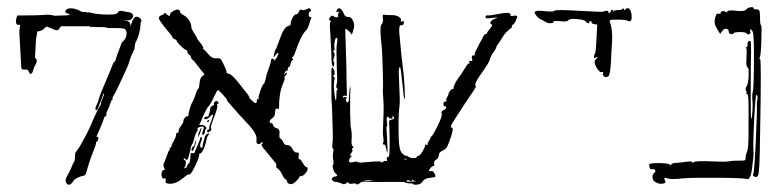

<svg xmlns="http://www.w3.org/2000/svg" viewBox="-20 -755 2158 533"><path d="M176 -732Q185 -732 192 -729Q195 -729 200.5 -725.5Q206 -722 210 -722Q212 -721 214.5 -721.5Q217 -722 219 -722Q221 -722 221 -720Q228 -722 234 -719Q262 -713 296 -715Q308 -718 308 -721Q309 -727 321 -724L332 -722Q342 -721 346 -718Q354 -710 344 -701Q340 -698 332 -698.5Q324 -699 319 -698Q320 -698 326 -698Q332 -698 335 -696Q343 -693 343 -680Q345 -696 353 -706Q358 -711 366 -706.5Q374 -702 372 -695Q370 -694 370 -684Q368 -661 358 -640Q355 -637 354.5 -629.5Q354 -622 353 -619Q352 -615 348.5 -608.5Q345 -602 344 -599Q336 -573 330 -561Q325 -551 313.5 -525.5Q302 -500 294 -487Q292 -486 292.5 -483Q293 -480 292 -478Q292 -477 290 -477Q288 -477 289 -475Q289 -473 287 -469.5Q285 -466 285 -465Q284 -460 279.5 -451Q275 -442 275 -438Q277 -435 273 -432.5Q269 -430 269 -428Q266 -417 257.5 -398Q249 -379 247 -374Q248 -376 250.5 -375.5Q253 -375 253 -373Q253 -362 247 -361Q247 -360 246 -355Q245 -350 244 -348Q230 -313 222 -285Q221 -283 219.5 -276.5Q218 -270 215 -268Q214 -268 207 -266Q200 -264 196 -262Q195 -261 191 -259Q185 -256 184 -253Q178 -243 171 -242Q164 -243 162 -253Q162 -259 167.5 -268.5Q173 -278 174 -281Q176 -284 179.5 -293.5Q183 -303 187 -308Q188 -311 188 -320Q188 -329 190 -332Q202 -348 205 -355L220 -382Q223 -388 228.5 -399.5Q234 -411 236 -417Q238 -421 245.5 -438Q253 -455 259 -463Q260 -463 260 -467Q260 -472 264.5 -481.5Q269 -491 269 -496Q269 -495 267 -494Q265 -492 266 -491Q264 -485 252 -455Q249 -446 245 -451Q244 -455 248 -463Q252 -471 252 -472Q255 -483 260 -497Q265 -509 275.5 -533.5Q286 -558 291 -571Q291 -572 293.5 -578Q296 -584 300 -585Q302 -595 314 -626Q315 -628 316 -631.5Q317 -635 318 -637Q319 -639 322 -640L329 -650Q335 -667 326 -675Q320 -677 307.5 -677Q295 -677 292 -677Q290 -677 283.5 -677Q277 -677 274 -679Q269 -680 242 -680Q240 -681 237.5 -680.5Q235 -680 232.5 -680Q230 -680 229 -682H216Q206 -682 195 -682Q184 -682 170 -682Q156 -682 149 -682Q148 -681 145 -676Q142 -671 138 -671Q134 -671 126.5 -674.5Q119 -678 115 -679Q109 -684 103 -676Q95 -668 84 -668Q83 -665 80 -646L77 -594Q82 -592 82 -587Q83 -582 75 -569Q74 -567 72 -559.5Q70 -552 66 -550Q62 -549 58 -560Q56 -562 50.5 -562Q45 -562 44 -562Q39 -562 39 -570Q38 -585 36.5 -614.5Q35 -644 34 -658Q33 -670 36 -685Q35 -686 31.5 -686Q28 -686 27 -687Q21 -694 28 -712Q89 -712 106 -714Q116 -715 134 -711Q140 -712 154 -712Q168 -712 174 -714Q173 -716 167.5 -717.5Q162 -719 161 -722Q163 -732 176 -732Z M838 -732Q841 -732 842 -730Q845 -725 841 -723Q837 -721 837 -714.5Q837 -708 841 -708Q846 -708 844 -704Q841 -699 838 -687Q835 -676 829 -670Q815 -656 800 -611Q798 -606 796.5 -602.5Q795 -599 793.5 -597.5Q792 -596 791 -597Q789 -598 792 -593Q795 -588 793 -588Q789 -588 787 -579Q785 -569 782 -569Q779 -569 779 -563Q778 -558 777 -558Q774 -561 770 -552Q769 -550 768 -548L770 -549Q775 -554 776.5 -553Q778 -552 774 -547Q768 -541 770 -539Q772 -537 766 -524Q760 -509 758 -498Q758 -495 757 -491Q756 -485 756 -484V-482Q756 -480 755.5 -478Q755 -476 755 -473Q755 -470 755 -467Q755 -457 754.5 -454.5Q754 -452 750 -453Q746 -454 745 -452.5Q744 -451 744 -444Q744 -432 735 -426Q727 -421 729 -416Q731 -411 733 -413Q735 -415 737 -410Q738 -409 738 -408Q740 -401 748 -399Q757 -397 756 -385Q754 -372 759 -370Q763 -368 767 -359Q771 -351 778 -352Q785 -353 791 -343Q797 -332 801 -332Q802 -332 804.5 -331.5Q807 -331 808 -331Q811 -331 809 -321Q808 -313 810 -313Q813 -315 819 -305Q828 -290 830 -291Q832 -292 833 -290.5Q834 -289 834 -286Q834 -280 826 -272Q818 -264 815 -266Q812 -268 812 -265Q812 -262 802 -252Q792 -242 785 -244Q777 -246 777 -251Q777 -255 773 -257Q768 -260 763 -271Q758 -282 751 -287Q745 -291 747 -294Q748 -295 746.5 -299.5Q745 -304 743 -305Q742 -306 734 -316Q726 -326 716 -338Q703 -352 707 -355Q708 -356 709 -357.5Q710 -359 709 -360Q708 -361 706.5 -360Q705 -359 704 -358Q703 -355 697 -355Q691 -355 692 -367Q694 -381 676 -402Q674 -405 661.5 -418Q649 -431 642 -439Q618 -467 615 -470Q610 -475 610 -478Q610 -480 598.5 -492.5Q587 -505 585 -505Q583 -505 574 -486Q565 -466 559 -460Q555 -456 547.5 -440.5Q540 -425 540 -423Q540 -422 536 -414Q532 -408 534 -408Q535 -407 537 -408Q544 -410 552 -402Q554 -398 552 -397Q549 -396 549 -389Q549 -384 544 -381Q541 -380 541 -383Q541 -385 543 -391Q547 -401 545 -403Q543 -404 539 -403.5Q535 -403 531 -401Q527 -399 528 -398Q530 -394 527 -390Q522 -383 519 -370Q516 -357 513 -354Q511 -352 507 -333Q502 -311 499 -311Q498 -311 495 -313Q490 -318 490 -313Q490 -310 494 -310Q496 -310 496 -305.5Q496 -301 495 -296Q494 -291 492 -290Q488 -288 492 -288Q497 -288 499 -293Q501 -300 504 -301Q508 -303 509 -325Q509 -329 510.5 -330Q512 -331 514 -330Q520 -328 521 -334Q522 -336 529 -353Q536 -369 536 -371Q536 -376 539 -374Q542 -373 540 -367Q531 -345 540 -345Q543 -346 543 -347Q541 -349 545 -362L549 -376Q549 -378 553 -381.5Q557 -385 559 -385Q562 -385 559 -381Q555 -377 553 -366Q547 -338 537 -329Q535 -328 534 -329L533 -328Q534 -323 528 -308Q522 -293 514.5 -280.5Q507 -268 505 -271Q503 -273 485 -258Q463 -241 444 -246Q438 -247 440 -254Q441 -258 439.5 -259.5Q438 -261 434 -259Q431 -259 429 -266Q428 -270 428.5 -274.5Q429 -279 431.5 -281.5Q434 -284 436 -283Q437 -282 437 -283Q438 -284 436 -288Q432 -295 435 -302Q440 -313 443 -322Q447 -335 450 -338Q453 -341 451 -343Q449 -345 452 -345Q456 -345 456 -349Q456 -353 463 -365Q469 -376 469 -382Q469 -386 472 -386Q476 -386 476 -392Q476 -397 482 -405Q489 -414 489 -418Q489 -424 494 -429Q499 -434 502 -432L503 -433Q502 -436 506.5 -452Q511 -468 515 -473Q519 -481 523 -493Q528 -509 531 -509Q532 -509 534 -524Q535 -539 542 -544L548 -549L540 -558Q538 -560 526 -576Q518 -587 516 -588Q510 -592 510 -596Q510 -600 504 -604Q499 -610 500 -614Q499 -616 499 -616Q496 -614 483 -626.5Q470 -639 470 -643Q469 -645 468 -646Q466 -644 461.5 -648Q457 -652 457 -655Q457 -656 445 -670Q419 -701 421 -706Q423 -711 429 -713Q436 -715 436 -718Q436 -722 442 -716Q452 -706 452 -715Q452 -719 461.5 -724.5Q471 -730 476 -728Q480 -726 480 -722Q480 -718 491 -712Q499 -708 505 -698.5Q511 -689 511 -681Q511 -675 519 -663Q527 -651 527 -649Q527 -647 536 -636Q546 -624 544 -621Q543 -618 545 -618Q547 -618 558 -605Q568 -592 581 -593Q589 -594 592 -591.5Q595 -589 601 -576Q609 -560 609 -554Q609 -551 613 -551Q622 -551 644 -523Q675 -485 672 -485Q670 -485 678 -477Q693 -462 693 -475Q693 -482 696 -480Q699 -478 698 -481Q696 -484 702.5 -502.5Q709 -521 713 -523Q715 -525 717 -534Q720 -550 725 -562Q732 -580 732 -586Q732 -592 737 -592Q742 -592 740 -588Q739 -586 741 -587Q748 -591 752 -604Q754 -608 752 -608Q749 -608 744 -601L740 -596Q739 -597 741 -605Q743 -616 746 -619Q747 -620 755 -642Q768 -681 781 -683Q787 -684 787 -689Q787 -696 792 -705.5Q797 -715 801 -715Q807 -715 810 -723Q814 -731 817 -728Q820 -725 830 -729Q836 -732 838 -732ZM581 -475Q583 -475 585 -472Q589 -467 585 -467Q581 -467 583 -462Q585 -457 574 -429Q563 -401 566 -398Q568 -396 564.5 -392Q561 -388 558 -388Q555 -388 555 -391Q555 -395 558 -395Q561 -395 561 -400Q561 -406 566 -418Q574 -438 570 -437Q568 -437 565 -433Q556 -423 548 -424Q546 -425 547 -427Q549 -431 553 -431Q559 -431 559 -433Q559 -434 559 -436L560 -438L561 -440Q561 -442 562 -445Q563 -448 563 -451Q564 -460 571 -462Q576 -464 574 -466Q572 -468 577 -473ZM560 -422Q561 -422 560 -419Q557 -413 555 -417Q555 -420 558 -422ZM539 -400Q540 -399 536 -387.5Q532 -376 530 -374L531 -385L532 -387Q537 -400 539 -400ZM524 -366Q526 -364 521.5 -350.5Q517 -337 514 -336Q512 -335 512 -337Q511 -339 512 -341Q514 -348 516 -348Q519 -348 521 -358Z M921 -732Q928 -732 934 -718Q938 -707 947 -708Q955 -709 960 -697Q966 -686 961 -672L957 -659L949 -668Q941 -676 939 -675Q938 -674 940 -621Q942 -565 942 -534Q942 -526 942.5 -516.5Q943 -507 943 -500.5Q943 -494 943 -493Q943 -490 942 -489Q941 -488 939 -489Q934 -491 932 -487Q931 -485 932 -484.5Q933 -484 935 -485Q939 -487 942 -484Q943 -483 943 -482Q943 -481 941 -482Q939 -483 940 -479Q940 -478 940 -477Q944 -465 948 -475Q949 -479 949 -486Q949 -498 951 -510Q952 -516 952 -517L953 -507L952 -493V-483V-441Q952 -433 952.5 -425Q953 -417 953 -412V-406Q958 -385 956 -366Q955 -353 959 -349Q964 -344 959 -344Q956 -344 958 -340Q960 -336 955 -330Q949 -323 954 -323Q958 -323 954 -319Q949 -314 949 -308Q949 -302 961 -305Q970 -308 973 -305Q975 -303 1003 -303L967 -302H952Q966 -302 999 -305Q1040 -309 1038 -305Q1037 -304 1038.5 -304Q1040 -304 1042 -305Q1049 -310 1052 -308Q1054 -307 1054.5 -308.5Q1055 -310 1054 -313Q1052 -319 1057 -319Q1061 -319 1061 -331Q1062 -342 1061.5 -375Q1061 -408 1060 -416Q1059 -421 1067 -423Q1073 -424 1074 -427Q1075 -430 1070 -432Q1068 -433 1068 -432Q1068 -431 1069 -430Q1073 -426 1065 -426Q1059 -426 1059 -428Q1059 -431 1056 -431Q1052 -431 1054 -418Q1056 -405 1054 -405Q1052 -405 1054 -380Q1057 -331 1055 -331Q1054 -332 1052 -343Q1050 -354 1046 -354Q1041 -354 1043 -357Q1046 -362 1044 -373Q1042 -385 1044 -421Q1046 -456 1044 -481Q1042 -507 1043 -508Q1044 -509 1042.5 -561Q1041 -613 1040 -622Q1033 -682 1039 -687Q1044 -692 1043 -703Q1042 -711 1043 -713Q1044 -715 1048 -714Q1052 -713 1069 -713Q1080 -713 1087.5 -708Q1095 -703 1093 -697Q1092 -695 1093.5 -694.5Q1095 -694 1097 -696Q1099 -698 1100 -697Q1101 -696 1101 -692Q1101 -685 1094 -685Q1091 -685 1090 -683.5Q1089 -682 1088.5 -677Q1088 -672 1088.5 -663Q1089 -654 1091 -637Q1093 -610 1101 -544Q1102 -532 1103 -516Q1104 -500 1104 -490Q1104 -480 1104 -478L1101 -486Q1093 -566 1091 -568Q1089 -570 1088 -565Q1086 -558 1088 -527Q1091 -470 1089 -462Q1085 -431 1087 -369Q1088 -338 1096 -330Q1105 -321 1107 -323Q1108 -324 1115 -319Q1124 -314 1145 -315L1102 -314Q1102 -312 1106 -312Q1110 -312 1108 -314L1122 -316Q1137 -316 1137 -319Q1137 -322 1141 -322Q1145 -322 1152.5 -334Q1160 -346 1160 -351Q1160 -355 1165 -353Q1168 -353 1168 -354Q1166 -357 1170 -363Q1175 -370 1175 -372Q1175 -376 1177 -376Q1180 -376 1194 -404Q1209 -434 1206 -439Q1203 -445 1211 -449Q1221 -454 1218 -459Q1217 -460 1215 -460Q1211 -460 1211 -466Q1211 -473 1216 -473Q1221 -473 1219 -477Q1218 -480 1221 -485Q1225 -491 1225 -494Q1225 -496 1227.5 -500Q1230 -504 1233 -506.5Q1236 -509 1237 -508Q1238 -507 1238.5 -507.5Q1239 -508 1239 -510Q1239 -522 1261 -550Q1262 -552 1274 -571Q1276 -574 1277 -575.5Q1278 -577 1279.5 -578Q1281 -579 1282 -579Q1284 -578 1284 -580Q1284 -580 1283 -582Q1281 -586 1284 -586Q1284 -586 1286 -586Q1289 -585 1290.5 -586Q1292 -587 1291 -589Q1289 -596 1290 -599Q1291 -602 1295 -601Q1298 -601 1298 -602Q1296 -606 1305 -622Q1307 -626 1311.5 -635Q1316 -644 1317 -645Q1321 -654 1324.5 -658Q1328 -662 1331 -661H1332Q1330 -663 1339 -674Q1349 -686 1345 -687Q1337 -690 1345 -698Q1349 -702 1354 -703L1361 -706Q1360 -707 1345 -705Q1331 -703 1329 -705Q1327 -708 1328.5 -710.5Q1330 -713 1334 -712Q1342 -712 1357 -715Q1399 -724 1397 -714Q1397 -709 1404 -711Q1413 -713 1415 -710Q1417 -707 1415 -705Q1413 -703 1413 -701Q1413 -698 1409 -692Q1405 -686 1403 -686Q1401 -686 1401 -682Q1401 -677 1399 -677Q1397 -677 1384 -664Q1380 -660 1373 -648.5Q1366 -637 1365 -636Q1358 -627 1358 -625Q1358 -621 1350 -610Q1342 -599 1340 -591Q1339 -582 1312 -545Q1295 -520 1301 -516Q1303 -514 1283 -486Q1282 -484 1278.5 -479Q1275 -474 1272 -469.5Q1269 -465 1267 -462Q1259 -449 1247 -431Q1241 -422 1237.5 -416.5Q1234 -411 1232.5 -407.5Q1231 -404 1232 -402.5Q1233 -401 1235 -400Q1239 -399 1234 -382Q1226 -357 1222 -349Q1218 -341 1209 -337Q1198 -332 1198 -324Q1198 -316 1191 -312Q1184 -308 1185 -301Q1187 -294 1183 -294Q1179 -294 1174 -287Q1169 -280 1172 -280H1180Q1183 -280 1186.5 -273Q1190 -266 1188 -264Q1187 -263 1172 -261Q1159 -260 1153 -251Q1149 -244 1138.5 -242.5Q1128 -241 1124 -246Q1110 -245 1101 -250L1150 -252H1149Q1132 -250 1128 -254Q1124 -258 1124 -254Q1124 -251 1121 -252Q1109 -258 1109 -251Q1109 -248 1106 -250H1079Q1026 -249 990 -251Q975 -252 1003 -253Q1008 -254 1016 -254H1021H1020L1009 -255Q1007 -256 998 -254.5Q989 -253 989 -251Q989 -248 987 -250Q985 -252 978 -246Q972 -241 969 -244Q968 -247 958 -245Q949 -243 945 -250Q941 -245 937.5 -244Q934 -243 931 -244.5Q928 -246 922 -248Q916 -250 910 -250Q898 -255 902 -260Q905 -265 911 -265Q921 -266 911 -274Q909 -275 906.5 -281.5Q904 -288 903.5 -292.5Q903 -297 905 -298Q907 -298 905 -311Q903 -324 905 -333Q907 -342 905 -342Q901 -342 903 -358Q905 -374 903 -413Q903 -421 902 -446.5Q901 -472 900 -482V-532V-560Q900 -567 902 -567.5Q904 -568 906 -563Q909 -558 909 -551Q909 -548 908 -546.5Q907 -545 905 -546Q903 -547 903 -547Q903 -547 906 -543Q911 -538 909 -535Q904 -524 910 -483L912 -476Q914 -478 914 -494Q914 -508 917 -506L918 -507Q917 -508 916 -509Q912 -513 914 -519Q916 -525 916 -533Q916 -536 915 -567.5Q914 -599 914 -615Q914 -627 916 -639Q918 -650 914 -650Q911 -650 909 -638.5Q907 -627 909 -619Q909 -614 907 -614Q906 -615 905 -615Q904 -614 906 -611Q912 -604 906 -592L905 -585Q908 -585 908 -577Q907 -570 905 -570Q900 -572 900 -601Q900 -608 897 -662Q894 -695 898 -695Q900 -695 898 -697Q897 -698 896 -698Q891 -700 896 -707Q902 -714 906 -710Q913 -705 918 -708Q920 -709 919 -711Q917 -715 920 -719Q923 -723 922 -723Q921 -723 919 -722Q915 -720 914 -722.5Q913 -725 917 -730Q919 -732 921 -732Z M1657 -543Q1652 -546 1654 -551Q1655 -553 1654.5 -554.5Q1654 -556 1652 -555Q1644 -552 1634 -571Q1628 -584 1633 -589Q1641 -597 1638 -597Q1636 -597 1633 -595Q1629 -592 1629 -595Q1629 -596 1629 -599Q1630 -605 1633 -610Q1634 -612 1636 -650L1638 -687L1629 -688Q1622 -690 1622 -692Q1624 -696 1619 -696Q1614 -696 1616 -693Q1617 -692 1615.5 -691Q1614 -690 1612 -691Q1607 -693 1605 -696Q1603 -700 1582 -702Q1562 -704 1558 -699Q1554 -694 1538 -696Q1517 -698 1516 -695Q1518 -692 1512 -691Q1501 -689 1493 -695Q1491 -696 1480 -702Q1476 -703 1470.5 -709.5Q1465 -716 1464 -720Q1464 -722 1466.5 -723.5Q1469 -725 1473.5 -725Q1478 -725 1483 -725Q1516 -721 1519 -725Q1521 -729 1588 -725Q1654 -721 1656 -723Q1658 -725 1664 -725Q1670 -725 1669 -722Q1668 -719 1669 -719Q1674 -719 1675 -723Q1677 -728 1680 -728Q1683 -728 1681 -724Q1680 -722 1680 -722Q1680 -722 1683 -724Q1686 -727 1696 -727Q1705 -727 1708 -730Q1712 -734 1712 -729Q1712 -725 1716 -729Q1728 -740 1733 -716Q1736 -691 1723 -697Q1719 -700 1698 -700.5Q1677 -701 1674 -699Q1671 -696 1674 -691Q1681 -672 1679 -635Q1678 -628 1676 -583Q1674 -545 1668 -543Q1662 -539 1657 -543Z M2067 -735Q2072 -735 2072 -732Q2072 -729 2080 -729Q2087 -729 2088.5 -724Q2090 -719 2090 -701Q2090 -687 2093 -684Q2095 -683 2093.5 -641Q2092 -599 2089 -595Q2087 -591 2090 -591Q2094 -591 2090 -380Q2089 -273 2084 -267Q2079 -261 2074 -265Q2068 -269 2071 -272Q2074 -277 2078 -360.5Q2082 -444 2081 -469Q2081 -470 2081.5 -472Q2082 -474 2082 -475Q2085 -489 2080 -492Q2077 -491 2073.5 -420.5Q2070 -350 2072 -328Q2072 -320 2069 -299Q2067 -276 2063 -266Q2059 -256 2053 -258Q2045 -261 1973.5 -261.5Q1902 -262 1877 -260Q1842 -256 1833 -260Q1827 -262 1825 -260.5Q1823 -259 1826 -254Q1831 -246 1818 -245Q1810 -244 1802 -248Q1793 -252 1791.5 -261Q1790 -270 1797 -276Q1802 -281 1797 -284Q1794 -287 1789 -285Q1786 -284 1784 -288Q1782 -292 1782 -298Q1782 -301 1796.5 -302Q1811 -303 1825.5 -301.5Q1840 -300 1840 -297Q1840 -294 1843 -298Q1846 -303 1859 -303Q1863 -303 1887 -306Q1901 -308 1901 -305Q1901 -302 1906 -305Q1912 -309 1957 -307Q1998 -305 2009 -308Q2013 -309 2033 -309Q2045 -309 2047.5 -310Q2050 -311 2050 -317Q2050 -325 2054 -335Q2058 -343 2058 -386V-461Q2058 -494 2054 -494Q2050 -494 2052 -496Q2054 -498 2051 -503Q2048 -508 2053 -516Q2060 -530 2058 -563Q2056 -569 2055 -569Q2054 -567 2053 -571Q2051 -577 2052 -591Q2054 -616 2052 -620Q2050 -624 2053 -625Q2057 -627 2055 -633Q2055 -636 2056.5 -638.5Q2058 -641 2060 -641.5Q2062 -642 2064 -640Q2065 -639 2065 -611Q2064 -577 2064 -505Q2064 -433 2065 -428Q2065 -421 2067 -429Q2070 -451 2069 -473Q2067 -491 2070 -501Q2073 -513 2073 -607Q2073 -661 2069 -668Q2064 -676 2062 -672Q2062 -670 2063 -667Q2064 -662 2060 -660Q2056 -658 2053 -662Q2050 -666 2034.5 -666Q2019 -666 2017 -663Q2014 -659 2008.5 -660.5Q2003 -662 2003 -667Q2003 -674 1996.5 -675Q1990 -676 1985 -669L1979 -661L1970 -676Q1961 -690 1965 -704Q1967 -713 1969 -715.5Q1971 -718 1975 -717Q1981 -716 1981 -719Q1978 -722 1986 -724Q1991 -725 1994 -722Q1998 -719 1999 -723Q2001 -728 2024 -725Q2047 -723 2051 -728Q2056 -735 2067 -735Z"/></svg>

Font: Strokes
Style: Regular
Weight: 400
Version: Version 1.0